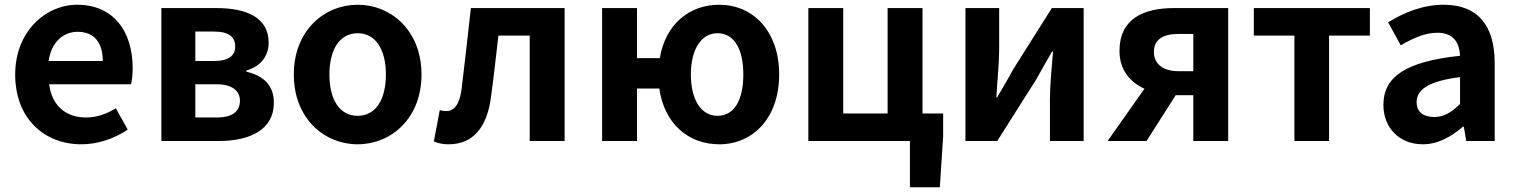

<svg xmlns="http://www.w3.org/2000/svg" viewBox="-20 -594 6389 809"><path d="M323 14C392 14 463 -10 518 -48L468 -138C428 -113 388 -99 342 -99C259 -99 199 -147 187 -239H532C536 -252 539 -279 539 -307C539 -461 459 -574 305 -574C172 -574 44 -461 44 -280C44 -95 166 14 323 14ZM185 -337C196 -418 248 -460 307 -460C379 -460 413 -412 413 -337Z M660 0H904C1032 0 1134 -47 1134 -161C1134 -238 1086 -276 1018 -292V-297C1082 -315 1112 -362 1112 -414C1112 -522 1016 -560 892 -560H660ZM803 -337V-461H883C945 -461 971 -438 971 -398C971 -360 945 -337 880 -337ZM803 -99V-239H892C960 -239 991 -210 991 -170C991 -127 962 -99 895 -99Z M1487 14C1627 14 1756 -94 1756 -280C1756 -466 1627 -574 1487 -574C1347 -574 1218 -466 1218 -280C1218 -94 1347 14 1487 14ZM1487 -106C1411 -106 1368 -174 1368 -280C1368 -385 1411 -454 1487 -454C1563 -454 1606 -385 1606 -280C1606 -174 1563 -106 1487 -106Z M1870 14C1971 14 2030 -54 2048 -179C2060 -267 2070 -356 2080 -444H2212V0H2359V-560H1964C1951 -446 1939 -332 1925 -219C1916 -152 1893 -126 1860 -126C1849 -126 1841 -128 1833 -130L1808 2C1827 10 1846 14 1870 14Z M3003 -106C2934 -106 2891 -174 2891 -280C2891 -385 2934 -454 3003 -454C3075 -454 3112 -385 3112 -280C3112 -174 3075 -106 3003 -106ZM3011 14C3150 14 3263 -94 3263 -280C3263 -466 3150 -574 3011 -574C2883 -574 2784 -491 2760 -349H2664V-560H2517V0H2664V-221H2758C2779 -73 2880 14 3011 14Z M3814 195H3940L3954 -20V-116H3867V-560H3720V-116H3533V-560H3386V0H3814Z M4048 0H4182L4346 -259C4364 -292 4394 -344 4413 -377H4417C4411 -307 4404 -233 4404 -176V0H4546V-560H4412L4248 -300C4231 -267 4200 -216 4181 -183H4178C4182 -252 4190 -327 4190 -383V-560H4048Z M5008 0H5155V-560H4927C4798 -560 4697 -515 4697 -379C4697 -299 4742 -248 4802 -220L4647 0H4811L4934 -193H4935H5008ZM4946 -294C4879 -294 4842 -326 4842 -375C4842 -427 4879 -451 4946 -451H5008V-294Z M5434 0H5580V-444H5752V-560H5263V-444H5434Z M5975 14C6039 14 6095 -18 6144 -60H6148L6158 0H6278V-327C6278 -489 6205 -574 6063 -574C5975 -574 5895 -541 5829 -500L5882 -403C5934 -433 5984 -456 6036 -456C6105 -456 6129 -414 6132 -359C5906 -335 5809 -272 5809 -152C5809 -57 5875 14 5975 14ZM6023 -101C5980 -101 5949 -120 5949 -164C5949 -214 5995 -252 6132 -269V-156C6096 -121 6065 -101 6023 -101Z"/></svg>

Font: Source Han Sans CN
Style: Bold
Weight: 700
Designer: Ryoko NISHIZUKA 西塚涼子 (kana, bopomofo & ideographs); Paul D. Hunt (Latin, Greek & Cyrillic); Sandoll Communications 산돌커뮤니
Foundry: Adobe
Version: Version 2.001;hotconv 1.0.107;makeotfexe 2.5.65593